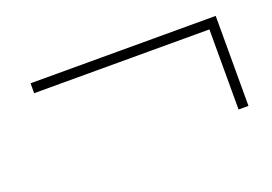

<svg xmlns="http://www.w3.org/2000/svg" viewBox="-46 -488 593 419"><g transform="rotate(-20 250.0 -278.5)"><path d="M44 -360H451V-174H474V-383H44Z"/></g></svg>

Font: Source Serif 4 Display Light
Style: Italic
Weight: 300
Italic angle: -12°
Designer: Frank Grießhammer
Foundry: Adobe Systems Incorporated
Version: Version 4.004;hotconv 1.0.117;makeotfexe 2.5.65602